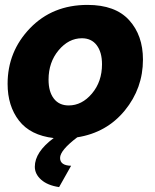

<svg xmlns="http://www.w3.org/2000/svg" viewBox="-20 -555 631 783"><path d="M295 5Q225 58 225 89Q225 120 270 121L221 208Q174 201 148 178Q122 155 122 125Q122 65 199 8Q104 -3 57.5 -63Q11 -123 11 -213Q11 -345 102.5 -440Q194 -535 337 -535Q450 -535 506.5 -473Q563 -411 563 -312Q563 -195 489 -104.5Q415 -14 295 5ZM314 -399Q260 -399 219 -350Q178 -301 178 -230Q178 -181 199.5 -153Q221 -125 260 -125Q314 -125 355 -173.5Q396 -222 396 -293Q396 -342 374.5 -370.5Q353 -399 314 -399Z"/></svg>

Font: Raleway-v4020 ExtraBold
Style: Italic
Weight: 800
Italic angle: -12°
Designer: Matt McInerney, Pablo Impallari, Rodrigo Fuenzalida
Foundry: Matt McInerney, Pablo Impallari, Rodrigo Fuenzalida
Version: Version 4.020;PS 004.020;hotconv 1.0.88;makeotf.lib2.5.64775